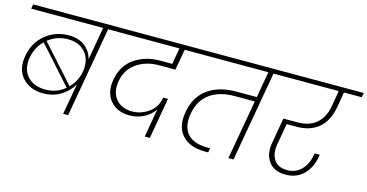

<svg xmlns="http://www.w3.org/2000/svg" viewBox="-77 -1091 2774 1451"><g transform="rotate(15 1310.0 -365.5)"><path d="M466 0 509 -242Q476 -184 416 -147Q356 -110 278 -110Q176 -110 116.5 -175Q57 -240 76 -346Q94 -455 172.5 -519.5Q251 -584 354 -584Q434 -584 482.5 -545.5Q531 -507 545 -448L590 -705H27L33 -740H787L780 -705H629L505 0ZM357 -554Q270 -554 202 -500L459 -214Q516 -273 528 -347Q537 -398 523.5 -444Q510 -490 467 -522Q424 -554 357 -554ZM441 -197 184 -484Q127 -428 112 -345Q96 -251 147 -196.5Q198 -142 287 -142Q376 -142 441 -197Z M717 -705 723 -740H1395L1389 -705H1228L1199 -542H1069Q971 -542 897.5 -492Q824 -442 807 -347Q792 -260 836 -206Q880 -152 965 -152Q1031 -152 1091 -193Q1151 -234 1165 -314H1202L1146 6H1106L1145 -217Q1118 -173 1065.5 -145.5Q1013 -118 952 -118Q854 -118 801 -182Q748 -246 766 -348Q787 -463 871.5 -520.5Q956 -578 1072 -578H1165L1187 -705Z M1325 -705 1331 -740H2081L2074 -705H1923L1799 0H1759L1841 -465H1682Q1566 -465 1491 -411.5Q1416 -358 1397 -251Q1379 -148 1427.5 -92Q1476 -36 1583 -36H1606L1600 -2H1575Q1456 -2 1395.5 -68Q1335 -134 1356 -252Q1378 -377 1465.5 -439Q1553 -501 1686 -501H1847L1883 -705Z M2012 -705 2018 -740H2620L2613 -705H2474L2454 -585Q2434 -474 2367.5 -418Q2301 -362 2195 -362H2118L2090 -203Q2075 -124 2106.5 -75.5Q2138 -27 2210 -27Q2276 -27 2320 -71Q2364 -115 2377 -189L2380 -203H2419Q2417 -193 2417 -190Q2402 -98 2347 -44.5Q2292 9 2208 9Q2116 9 2073.5 -50.5Q2031 -110 2050 -206L2083 -396H2191Q2379 -396 2413 -585L2433 -705Z"/></g></svg>

Font: Poppins ExtraLight
Style: Italic
Weight: 275
Italic angle: -10°
Designer: Ninad Kale (Devanagari), Jonny Pinhorn (Latin)
Foundry: Indian Type Foundry
Version: Version 3.200;PS 1.000;hotconv 16.6.54;makeotf.lib2.5.65590